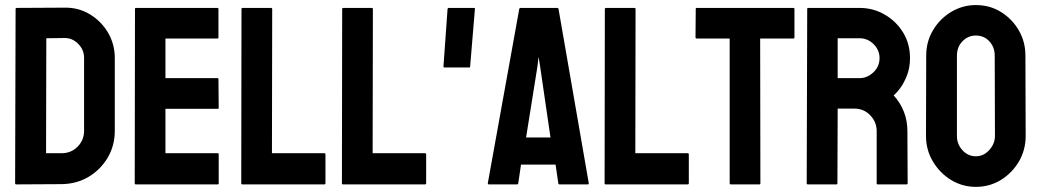

<svg xmlns="http://www.w3.org/2000/svg" viewBox="-20 -727 4100 757"><path d="M223.6 -1 44.4 0Q39.6 0 39.6 -4.9L41.5 -691.9Q41.5 -695.8 45.4 -695.8L232.4 -696.8Q288.1 -698.2 333 -671.4Q378.4 -644.5 405.5 -598.9Q432.6 -553.2 432.6 -498V-210.9Q432.6 -153.3 404.8 -105.5Q376.5 -58.1 329.6 -30Q282.7 -2 223.6 -1ZM232.4 -577.1 162.6 -576.2 161.6 -123H223.6Q260.7 -123 286.1 -148.9Q311.5 -174.8 311.5 -210.9V-499Q311.5 -530.8 288.1 -554.4Q264.6 -578.1 232.4 -577.1Z M838.4 0H515.1Q511.2 0 511.2 -4.9L512.2 -691.9Q512.2 -695.8 516.1 -695.8H837.4Q841.3 -695.8 841.3 -690.9V-579.1Q841.3 -575.2 837.4 -575.2H632.3V-418.9H837.4Q841.3 -418.9 841.3 -415L842.3 -301.8Q842.3 -297.9 838.4 -297.9H632.3V-123H838.4Q842.3 -123 842.3 -118.2V-3.9Q842.3 0 838.4 0Z M1258.3 0H935.1Q931.2 0 931.2 -4.9L932.1 -690.9Q932.1 -695.8 937 -695.8H1048.3Q1053.2 -695.8 1053.2 -690.9L1052.2 -123H1258.3Q1263.2 -123 1263.2 -118.2V-4.9Q1263.2 0 1258.3 0Z M1655.3 0H1332Q1328.1 0 1328.1 -4.9L1329.1 -690.9Q1329.1 -695.8 1334 -695.8H1445.3Q1450.2 -695.8 1450.2 -690.9L1449.2 -123H1655.3Q1660.2 -123 1660.2 -118.2V-4.9Q1660.2 0 1655.3 0Z M1830.6 -460.9H1732.4Q1728.5 -460.9 1728.5 -465.8L1744.6 -691.9Q1745.6 -695.8 1749.5 -695.8H1848.6Q1853.5 -695.8 1852.5 -691.9L1833.5 -463.9Q1833.5 -460.9 1830.6 -460.9Z M1903.3 -4.9 2027.3 -691.9Q2028.3 -695.8 2032.2 -695.8H2177.2Q2181.2 -695.8 2182.1 -691.9L2301.3 -4.9Q2301.8 0 2297.4 0H2186.5Q2181.6 0 2181.2 -4.9L2170.4 -78.1H2034.2L2023.4 -4.9Q2022.9 0 2018.6 0H1907.2Q1903.3 0 1903.3 -4.9ZM2099.1 -465.8 2054.2 -185.1H2150.4L2109.4 -465.8L2103.5 -502.9Z M2690.9 0H2367.7Q2363.8 0 2363.8 -4.9L2364.7 -690.9Q2364.7 -695.8 2369.6 -695.8H2481Q2485.8 -695.8 2485.8 -690.9L2484.9 -123H2690.9Q2695.8 -123 2695.8 -118.2V-4.9Q2695.8 0 2690.9 0Z M2974.1 0H2861.3Q2856.9 0 2856.9 -4.9V-575.2H2727.1Q2722.2 -575.2 2722.2 -580.1L2723.1 -691.9Q2723.1 -695.8 2727.1 -695.8H3106.9Q3112.3 -695.8 3112.3 -691.9V-580.1Q3112.3 -575.2 3108.4 -575.2H2977.1L2978 -4.9Q2978 0 2974.1 0Z M3277.8 0H3164.6Q3160.6 0 3160.6 -4.9L3162.6 -691.9Q3162.6 -695.8 3166.5 -695.8H3368.7Q3422.9 -695.8 3468.3 -669.4Q3513.7 -643.1 3540.8 -598.6Q3567.9 -554.2 3567.9 -498Q3567.9 -461.4 3556.6 -431.6Q3545.4 -401.9 3530.5 -381.3Q3515.6 -360.8 3503.4 -351.1Q3557.6 -291 3557.6 -210L3558.6 -4.9Q3558.6 0 3553.7 0H3440.4Q3436.5 0 3436.5 -2.9V-210Q3436.5 -246.1 3411.1 -272.5Q3385.7 -298.8 3348.6 -298.8H3282.7L3281.7 -4.9Q3281.7 0 3277.8 0ZM3368.7 -576.2H3282.7V-418.9H3368.7Q3399.4 -418.9 3423.6 -441.9Q3447.8 -464.8 3447.8 -498Q3447.8 -529.8 3424.3 -553Q3400.9 -576.2 3368.7 -576.2Z M3827.6 9.8Q3774.4 9.8 3729.5 -17.6Q3685.1 -44.9 3658 -90.6Q3630.9 -136.2 3630.9 -190.9L3631.8 -507.8Q3631.8 -563.5 3658.7 -607.9Q3685.1 -652.8 3730 -679.9Q3774.9 -707 3827.6 -707Q3882.3 -707 3925.8 -680.2Q3969.7 -653.3 3996.3 -608.2Q4022.9 -563 4022.9 -507.8L4023.9 -190.9Q4023.9 -136.2 3997.6 -90.8Q3970.7 -44.9 3926.3 -17.6Q3881.8 9.8 3827.6 9.8ZM3827.6 -110.8Q3857.9 -110.8 3880.4 -135.5Q3902.8 -160.2 3902.8 -190.9L3901.9 -507.8Q3901.9 -541 3880.9 -564Q3859.9 -586.9 3827.6 -586.9Q3796.9 -586.9 3774.9 -564.5Q3752.9 -542 3752.9 -507.8V-190.9Q3752.9 -158.2 3774.9 -134.5Q3796.9 -110.8 3827.6 -110.8Z"/></svg>

Font: Koulen
Style: Regular
Weight: 400
Designer: Danh Hong
Version: Version 8.000; ttfautohint (v1.8.3)